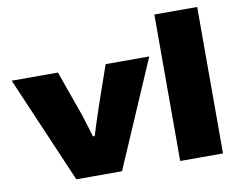

<svg xmlns="http://www.w3.org/2000/svg" viewBox="-78 -831 1170 936"><g transform="rotate(-10 506.5 -362.5)"><path d="M227 0 0 -528H229L299 -331Q305 -317 312.5 -292Q320 -267 328.5 -240.5Q337 -214 343 -192H352Q358 -213 366.5 -239.5Q375 -266 383.5 -291Q392 -316 397 -332L465 -528H681L453 0Z M741 0V-725H953V0Z"/></g></svg>

Font: Archivo SemiBold SemiExpanded Black
Style: Regular
Weight: 900
Width: 6
Version: Version 2.001